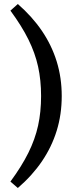

<svg xmlns="http://www.w3.org/2000/svg" viewBox="-20 -757 406 958"><path d="M185 -278Q185 -357 170 -425Q155 -493 121.5 -560.5Q88 -628 32 -704L69 -737Q141 -674 189.5 -602.5Q238 -531 263 -450Q288 -369 288 -278Q288 -186 263 -105Q238 -24 189.5 47.5Q141 119 69 181L32 149Q88 73 121.5 5.5Q155 -62 170 -130Q185 -198 185 -278Z"/></svg>

Font: Source Serif 4 18pt SemiBold
Style: Regular
Weight: 600
Designer: Frank Grießhammer
Foundry: Adobe Systems Incorporated
Version: Version 4.004;hotconv 1.0.116;makeotfexe 2.5.65601